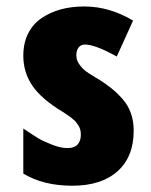

<svg xmlns="http://www.w3.org/2000/svg" viewBox="-20 -574 475 603"><path d="M233.9 -150.9Q233.9 -169.9 225.1 -181.6Q221.2 -186.5 219.5 -189.5Q217.8 -192.4 211.9 -197.3Q206.1 -202.1 204.3 -203.9Q202.6 -205.6 195.3 -210.4Q188 -215.3 186.8 -216.3Q185.5 -217.3 177.7 -222.2Q110.4 -262.7 81.8 -304.7Q53.2 -346.7 53.2 -398.9Q53.2 -439 68.6 -469.2Q84 -499.5 111.3 -517.6Q165 -553.7 244.4 -553.7Q323.7 -553.7 397.9 -509.3L346.7 -396.5Q278.8 -434.1 247.1 -434.1Q233.9 -434.1 226.8 -424.8Q219.7 -415.5 219.7 -400.4Q219.7 -385.3 229 -372.1Q238.3 -358.9 249 -350.8Q259.8 -342.8 269 -337.4Q278.3 -332 293.7 -322.5Q309.1 -313 328.4 -297.9Q347.7 -282.7 365.2 -262.7Q399.9 -223.1 399.9 -163.6Q399.9 -81.5 349.1 -36.1Q298.3 9.3 207.3 9.3Q116.2 9.3 53.2 -28.8V-170.4Q83.5 -149.9 99.6 -140.1Q115.7 -130.4 143.3 -119.6Q170.9 -108.9 192.1 -108.9Q213.4 -108.9 223.6 -120.1Q233.9 -131.3 233.9 -150.9Z"/></svg>

Font: Open Sans Hebrew Condensed Extra Bold
Style: Regular
Weight: 800
Width: 3
Foundry: Ascender Corporation, Yanek Iontef
Version: Version 2.001;PS 002.001;hotconv 1.0.70;makeotf.lib2.5.58329